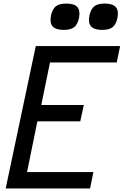

<svg xmlns="http://www.w3.org/2000/svg" viewBox="-20 -1059 695 1079"><path d="M12 0 181 -800H655L636 -708H261L212 -469H451L431 -377H190L132 -92H505L486 0ZM554 -891Q509 -891 491.5 -911Q474 -931 483 -974Q491 -1009 510.5 -1024Q530 -1039 568 -1039Q614 -1039 631 -1019Q648 -999 640 -958Q632 -921 612.5 -906Q593 -891 554 -891ZM338 -891Q293 -891 275.5 -911Q258 -931 267 -974Q275 -1009 294.5 -1024Q314 -1039 352 -1039Q398 -1039 415 -1019Q432 -999 424 -958Q416 -921 396.5 -906Q377 -891 338 -891Z"/></svg>

Font: Victor Mono Thin
Style: Bold Italic
Weight: 700
Italic angle: -12°
Monospace: yes
Version: Version 1.561;gftools[0.9.30]